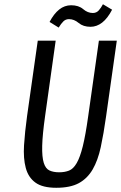

<svg xmlns="http://www.w3.org/2000/svg" viewBox="-20 -880 574 910"><path d="M159 -687.3 108.3 -329.9Q97.9 -254.1 93.9 -191.7Q90 -129.3 102.1 -84.2Q114.1 -39.1 147.9 -14.6Q181.6 10 246.7 10Q313.3 10 353.9 -12.1Q394.4 -34.3 419.3 -77.2Q444.1 -120.1 457.6 -182.8Q471.1 -245.4 482.6 -327.1L533.6 -687.3H448.7L397.7 -327.1Q385.4 -239.3 372.5 -187.1Q359.6 -134.9 343.6 -107.2Q327.7 -79.6 307.3 -71.5Q286.9 -63.4 260.3 -63.4Q233.4 -63.4 214.8 -71.9Q196.1 -80.3 187.4 -108.2Q178.7 -136.1 180 -189.1Q181.3 -242.1 193.9 -331L243.9 -687.3ZM258.1 -749.3Q269.3 -767.7 280.2 -778.5Q291.1 -789.3 307 -789.3Q331.3 -789.3 352.9 -771.1Q374.6 -753 409 -753Q438.4 -753 464.1 -772.9Q489.9 -792.9 511.3 -834L467.9 -859.9Q459 -842.9 448 -830.6Q437 -818.4 420 -818.4Q395.4 -818.4 374.1 -836.8Q352.7 -855.1 317.1 -855.1Q286 -855.1 260.7 -835Q235.4 -814.9 214.9 -776Z"/></svg>

Font: Secuela ExtLt
Style: Italic
Weight: 200
Italic angle: -8°
Designer: Fernando Haro
Foundry: deFharo
Version: Version 1.704